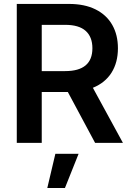

<svg xmlns="http://www.w3.org/2000/svg" viewBox="-20 -727 664 977"><path d="M65.4 -707H331.1Q410.6 -707 466.6 -679Q522.5 -650.9 551.3 -600.1Q580.1 -549.3 580.1 -481.4Q580.1 -409.2 547.6 -357.4Q515.1 -305.7 452.6 -280.3L605.5 0H463.9L325.2 -258.8H192.4V0H65.4ZM311.5 -365.2Q450.2 -365.2 450.2 -481.4Q450.2 -539.1 416 -569.8Q381.8 -600.6 311.5 -600.6H192.4V-365.2ZM261.7 55.7H379.9L310.5 229.5H220.7Z"/></svg>

Font: Pretendard SemiBold
Style: Regular
Weight: 600
Designer: Base glyphs from Inter by Rasmus Andersson; Hangeul glyphs from Noto Sans CJK(Source Han Sans) by Jang Soo-young and Kan
Foundry: Kil Hyung-jin
Version: Version 1.309